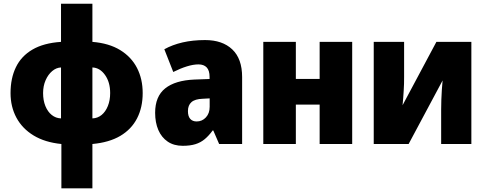

<svg xmlns="http://www.w3.org/2000/svg" viewBox="-20 -780 2632 1040"><path d="M480.5 -759.8V-553.2Q570.3 -545.9 630.9 -508.8Q691.4 -471.7 722.2 -411.9Q752.9 -352.1 752.9 -275.9Q752.9 -198.2 722.4 -138.9Q691.9 -79.6 631.6 -43.9Q571.3 -8.3 480.5 0V240.2H312.5V0Q223.6 -8.8 162.1 -46.1Q100.6 -83.5 68.8 -142.8Q37.1 -202.1 37.1 -275.9Q37.1 -356 66.2 -416Q95.2 -476.1 155.8 -511.5Q216.3 -546.9 310.5 -553.2V-759.8ZM310.5 -414.6Q284.7 -413.6 262.7 -395Q240.7 -376.5 227.1 -345.5Q213.4 -314.5 213.4 -275.9Q213.4 -236.3 225.8 -205.6Q238.3 -174.8 260.3 -157.2Q282.2 -139.6 310.5 -138.7ZM480.5 -414.6V-138.7Q508.8 -139.6 530.3 -157.2Q551.8 -174.8 564.2 -205.6Q576.7 -236.3 576.7 -275.9Q576.7 -335 548.8 -374Q521 -413.1 480.5 -414.6Z M1090.8 -563Q1184.6 -563 1238 -512.5Q1291.5 -461.9 1291.5 -362.8V0H1167L1135.3 -73.2H1131.8Q1111.3 -44.9 1089.1 -26.4Q1066.9 -7.8 1038.3 1Q1009.8 9.8 969.7 9.8Q921.9 9.8 888.4 -12.9Q855 -35.6 837.6 -75.9Q820.3 -116.2 820.3 -168.9Q820.3 -257.8 874.8 -301.3Q929.2 -344.7 1033.2 -349.1L1115.2 -352.1V-363.3Q1115.2 -398.4 1099.6 -414.8Q1084 -431.2 1055.2 -431.2Q1026.9 -431.2 992.2 -420.4Q957.5 -409.7 918.5 -390.1L870.1 -513.2Q914.1 -537.6 969.2 -550.3Q1024.4 -563 1090.8 -563ZM1115.7 -247.1 1078.6 -245.1Q1036.1 -243.7 1017.1 -226.8Q998 -210 998 -178.2Q998 -149.9 1010.5 -136Q1022.9 -122.1 1045.4 -122.1Q1074.7 -122.1 1095.2 -144Q1115.7 -166 1115.7 -201.2Z M1582.5 -553.2V-352.5H1711.4V-553.2H1887.7V0H1711.4V-213.4H1582.5V0H1406.2V-553.2Z M2168.9 -553.2V-364.3Q2168.9 -345.2 2168.5 -326.4Q2168 -307.6 2166.7 -288.8Q2165.5 -270 2164.1 -250.2Q2162.6 -230.5 2160.6 -210L2343.8 -553.2H2533.2V0H2369.6V-187Q2369.6 -213.4 2370.6 -240.2Q2371.6 -267.1 2373.3 -293.5Q2375 -319.8 2377.4 -344.2L2193.4 0H2004.4V-553.2Z"/></svg>

Font: Open Sans SemiCondensed ExtraBold
Style: Regular
Weight: 800
Width: 4
Designer: Monotype Design Team
Foundry: Monotype Imaging Inc.
Version: Version 3.000